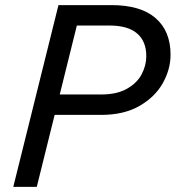

<svg xmlns="http://www.w3.org/2000/svg" viewBox="-20 -732 688 752"><path d="M648 -518Q648 -461 618 -407Q588 -353 527 -317.5Q466 -282 376 -282H194L124 0H32L209 -712H416Q531 -712 589.5 -661Q648 -610 648 -518ZM214 -362H377Q438 -362 477.5 -384.5Q517 -407 535 -441.5Q553 -476 553 -512Q553 -570 517 -601Q481 -632 409 -632H281Z"/></svg>

Font: CST
Style: Italic
Weight: 400
Italic angle: -14°
Version: Version 1.00